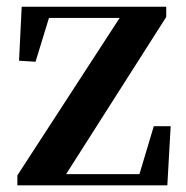

<svg xmlns="http://www.w3.org/2000/svg" viewBox="-20 -556 557 576"><path d="M32.1 0V-29.9L351.2 -521.1V-491.9L343.2 -502.1H231.7H96.9L132.7 -521.1L86.6 -370.7L37.1 -373.9L45.1 -535.7H478.7V-505.1L165.8 -13.9L170.3 -52.5L172.8 -33.6H286.8H422L393.4 -17.1L441.4 -177.5H492L482 0Z"/></svg>

Font: Noto Serif SC
Style: Regular
Weight: 200
Designer: Ryoko NISHIZUKA 西塚涼子 (kana & ideographs); Frank Grießhammer (Latin, Greek & Cyrillic); Wenlong ZHANG 张文龙 (bopomofo); San
Foundry: Adobe
Version: Version 2.001;hotconv 1.1.0;makeotfexe 2.6.0